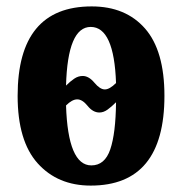

<svg xmlns="http://www.w3.org/2000/svg" viewBox="-20 -569 569 599"><path d="M263 10Q493 10 493 -270Q493 -411 432.5 -480Q372 -549 266 -549Q35 -549 35 -270Q35 -129 97.5 -59.5Q160 10 263 10ZM307 -290Q292 -290 274.5 -311Q257 -332 238 -332Q224 -332 211.5 -323.5Q199 -315 186 -302Q191 -485 263 -485Q336 -485 342 -310Q322 -290 307 -290ZM265 -53Q192 -53 186 -240Q205 -259 221 -259Q237 -259 253.5 -238.5Q270 -218 290 -218Q303 -218 315.5 -227Q328 -236 342 -250Q341 -153 324 -103Q307 -53 265 -53Z"/></svg>

Font: Noto Serif ExtraCondensed Extra
Style: Regular
Weight: 800
Width: 3
Designer: Monotype Design Team
Foundry: Monotype Imaging Inc.
Version: Version 1.002